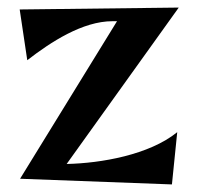

<svg xmlns="http://www.w3.org/2000/svg" viewBox="-20 -476 522 507"><path d="M448 -127C374 -67 247 -45 156 -43L452 -456L32 -451L52 -317C114 -365 198 -420 277 -420C281 -420 285 -420 289 -420L33 -4L434 11L448 -127Z"/></svg>

Font: Original Surfer
Style: Regular
Weight: 400
Designer: Astigmatic (AOETI)
Foundry: Astigmatic (AOETI)
Version: Version 1.001